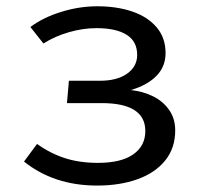

<svg xmlns="http://www.w3.org/2000/svg" viewBox="-20 -571 655 603"><path d="M293.8 -317.4Q347.7 -317.4 379.2 -339.7Q410.8 -362.1 410.8 -398.5Q410.8 -441 377.7 -461.8Q344.6 -482.6 282.6 -482.6Q241 -482.6 196.9 -470Q152.8 -457.4 116.4 -434.4L75.4 -486.2Q115.9 -516.4 172.6 -533.8Q229.2 -551.3 285.6 -551.3Q346.7 -551.3 395.1 -534.9Q443.6 -518.5 471.8 -485.4Q500 -452.3 500 -404.6Q500 -361 470.5 -331.8Q441 -302.6 390.8 -288.2Q429.2 -284.1 460.8 -268.5Q492.3 -252.8 511.3 -225.6Q530.3 -198.5 530.3 -161.5Q530.3 -106.2 499 -67.2Q467.7 -28.2 412.1 -8.2Q356.4 11.8 285.1 11.8Q149.7 11.8 55.4 -63.6L96.4 -119Q136.9 -89.7 183.1 -74.6Q229.2 -59.5 287.7 -59.5Q360.5 -59.5 398.5 -86.2Q436.4 -112.8 436.4 -159.5Q436.4 -247.2 299 -247.2H190.3L196.4 -317.4Z"/></svg>

Font: Fira Code
Style: Regular
Weight: 400
Designer: Carrois Corporate, Edenspiekermann AG, Nikita Prokopov
Foundry: Carrois Corporate, Edenspiekermann AG, Nikita Prokopov
Version: Version 5.002